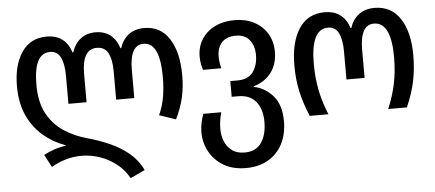

<svg xmlns="http://www.w3.org/2000/svg" viewBox="-52 -667 2342 1034"><g transform="rotate(-5 1119.0 -149.5)"><path d="M615 250Q589 203 548.5 171.5Q508 140 459.5 123.5Q411 107 362 107Q316 107 274.5 119.5Q233 132 198 153L162 85Q187 71 219.5 60Q252 49 282 46V43Q216 20 163 -25Q110 -70 79 -137.5Q48 -205 48 -296Q48 -410 95 -479.5Q142 -549 230 -549Q282 -549 315 -523.5Q348 -498 362 -452H366Q381 -498 413.5 -523.5Q446 -549 494 -549Q543 -549 575 -523.5Q607 -498 621 -452H625Q640 -498 673.5 -523.5Q707 -549 758 -549Q846 -549 893 -475.5Q940 -402 940 -278Q940 -213 927 -157Q914 -101 886 -44L797 -74Q819 -124 827 -173Q835 -222 835 -277Q835 -465 747 -465Q672 -465 672 -329V-178H574V-331Q574 -394 555.5 -429.5Q537 -465 494 -465Q414 -465 414 -331V-178H316V-329Q316 -394 298 -429.5Q280 -465 241 -465Q153 -465 153 -295Q153 -200 187 -138Q221 -76 278 -39Q335 -2 403 16Q464 33 521.5 58.5Q579 84 624 122Q669 160 694 213Z M1240 250Q1168 250 1118.5 220.5Q1069 191 1042.5 142.5Q1016 94 1016 38Q1016 9 1022 -17Q1028 -43 1035 -61H1132Q1127 -45 1123 -20.5Q1119 4 1119 30Q1119 63 1131 94Q1143 125 1169.5 145.5Q1196 166 1239 166Q1300 166 1329.5 123Q1359 80 1359 11Q1359 -59 1326 -99Q1293 -139 1230 -139H1195V-224H1234Q1292 -224 1318.5 -260.5Q1345 -297 1345 -352Q1345 -402 1319.5 -433.5Q1294 -465 1245 -465Q1195 -465 1169.5 -436.5Q1144 -408 1144 -361Q1144 -331 1153 -297H1054Q1042 -333 1042 -369Q1042 -422 1068 -463Q1094 -504 1140 -526.5Q1186 -549 1246 -549Q1305 -549 1350.5 -525.5Q1396 -502 1422 -459.5Q1448 -417 1448 -362Q1448 -293 1413 -247.5Q1378 -202 1318 -185V-182Q1378 -170 1421 -121.5Q1464 -73 1464 16Q1464 87 1436.5 139.5Q1409 192 1358.5 221Q1308 250 1240 250Z M1605 0Q1575 -71 1560.5 -136Q1546 -201 1546 -278Q1546 -402 1593.5 -475.5Q1641 -549 1733 -549Q1785 -549 1818 -523.5Q1851 -498 1865 -452H1869Q1884 -498 1918 -523.5Q1952 -549 2002 -549Q2093 -549 2141 -475.5Q2189 -402 2189 -278Q2189 -201 2175 -135.5Q2161 -70 2130 0H2029Q2058 -68 2071.5 -135Q2085 -202 2085 -277Q2085 -369 2062 -417Q2039 -465 1992 -465Q1917 -465 1917 -329V-178H1819V-329Q1819 -394 1801 -429.5Q1783 -465 1744 -465Q1651 -465 1651 -277Q1651 -200 1664.5 -133.5Q1678 -67 1706 0Z"/></g></svg>

Font: Noto Sans Georgian SemiCondensed Medium
Style: Regular
Weight: 500
Width: 4
Designer: Monotype Design Team, Akaki Razmadze
Foundry: Google LLC
Version: Version 2.005; ttfautohint (v1.8.4.7-5d5b)